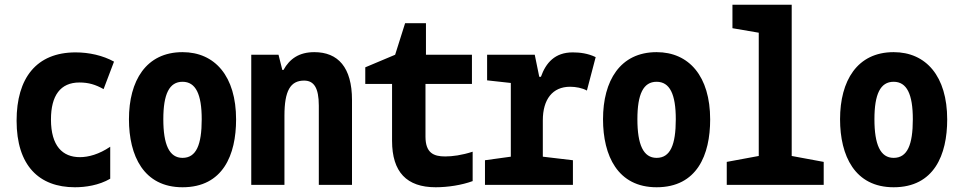

<svg xmlns="http://www.w3.org/2000/svg" viewBox="-20 -780 4040 810"><path d="M296 10C340 10 397 2 445 -26V-161C398 -129 353 -117 317 -117C244 -117 195 -164 195 -276C195 -377 235 -432 315 -432C354 -432 383 -423 417 -404L461 -520C414 -546 356 -559 299 -559C133 -559 50 -450 50 -271C50 -81 145 10 296 10Z M750 10C921 10 976 -127 976 -276C976 -458 887 -560 750 -560C596 -560 524 -439 524 -277C524 -123 586 10 750 10ZM750 -114C694 -114 669 -170 669 -277C669 -383 694 -435 750 -435C806 -435 831 -382 831 -277C831 -169 808 -114 750 -114Z M1040 0H1180V-292C1180 -397 1205 -440 1263 -440C1304 -440 1325 -410 1325 -334V0H1465V-358C1465 -496 1406 -560 1306 -560C1242 -560 1202 -532 1176 -485H1171L1155 -549H1040Z M1818 10C1869 10 1928 1 1974 -16V-140C1928 -125 1888 -120 1858 -120C1809 -120 1775 -135 1775 -204V-426H1971V-549H1777V-682H1689L1647 -549L1521 -496V-426H1634V-186C1634 -54 1696 10 1818 10Z M2026 0H2397V-104L2270 -119V-272C2270 -361 2311 -414 2385 -414C2409 -414 2436 -409 2456 -398L2493 -539C2460 -555 2426 -559 2396 -559C2321 -559 2283 -515 2262 -456H2255L2236 -549H2035V-441L2135 -430V-119L2026 -104Z M2750 10C2921 10 2976 -127 2976 -276C2976 -458 2887 -560 2750 -560C2596 -560 2524 -439 2524 -277C2524 -123 2586 10 2750 10ZM2750 -114C2694 -114 2669 -170 2669 -277C2669 -383 2694 -435 2750 -435C2806 -435 2831 -382 2831 -277C2831 -169 2808 -114 2750 -114Z M3046 0H3455V-97L3320 -122V-760H3070V-661L3181 -642V-122L3046 -97Z M3750 10C3921 10 3976 -127 3976 -276C3976 -458 3887 -560 3750 -560C3596 -560 3524 -439 3524 -277C3524 -123 3586 10 3750 10ZM3750 -114C3694 -114 3669 -170 3669 -277C3669 -383 3694 -435 3750 -435C3806 -435 3831 -382 3831 -277C3831 -169 3808 -114 3750 -114Z"/></svg>

Font: Noto Sans Mono ExtraCondensed ExtraBold
Style: Regular
Weight: 800
Width: 2
Designer: Monotype Design Team
Foundry: Monotype Imaging Inc.
Version: Version 2.014